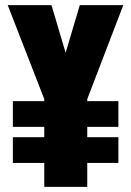

<svg xmlns="http://www.w3.org/2000/svg" viewBox="-20 -726 509 746"><path d="M30 -333H152V-341L10 -706H180L235 -521L290 -706H459L319 -341V-333H440V-233H319V-193H440V-93H319V0H152V-93H30V-193H152V-233H30Z"/></svg>

Font: Lineal Heavy
Style: Regular
Weight: 900
Designer: Created by Frank Adebiaye with contributions from Anton Moglia & Ariel Martín Pérez
Created by Frank ADEBIAYE with FontF
Foundry: Velvetyne Type Foundry
Version: Version 2.000